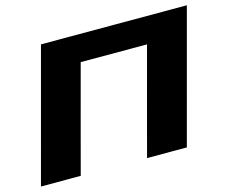

<svg xmlns="http://www.w3.org/2000/svg" viewBox="-91 -749 1037 874"><g transform="rotate(-15 427.5 -312.5)"><path d="M500 0H687.5Q715.3 -104 771.2 -312.3Q827.1 -520.5 855 -625H167.5Q139.6 -520.5 83.7 -312.3Q27.8 -104 0 0H187.5Q209.5 -83 254.2 -250Q298.8 -417 321.3 -500H633.8Q611.3 -417 566.7 -250Q522 -83 500 0Z"/></g></svg>

Font: Faithful 32x
Style: SemiboldOblique
Weight: 400
Foundry: Faithful Resource Pack
Version: Version 1.0; January 27, 2023